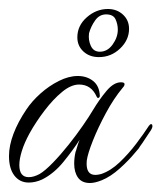

<svg xmlns="http://www.w3.org/2000/svg" viewBox="-20 -400 359 427"><path d="M180 7Q162 7 153.5 -5Q145 -17 145 -36Q145 -49 148 -62Q149 -64 151 -71.5Q153 -79 157 -89Q143 -67 121.5 -40.5Q100 -14 74 -1Q59 6 44 6Q24 6 12 -9.5Q0 -25 0 -53Q0 -76 10 -102.5Q20 -129 39 -157Q51 -175 70 -192Q89 -209 111 -220Q133 -231 153 -231Q173 -231 187 -220Q201 -209 202 -187Q202 -184 199.5 -182.5Q197 -181 195 -185Q183 -212 156 -212Q138 -212 118 -195.5Q98 -179 79 -154Q60 -129 46 -104Q34 -82 28.5 -64Q23 -46 23 -33Q23 -6 44 -6Q55 -6 68 -13Q80 -20 97.5 -38Q115 -56 132.5 -78Q150 -100 164.5 -121Q179 -142 186 -154Q201 -179 217 -198Q233 -217 249 -217Q257 -217 257 -213Q257 -209 253 -205Q233 -181 215.5 -148.5Q198 -116 186.5 -87Q175 -58 173 -43Q170 -11 192 -11Q195 -11 198 -11.5Q201 -12 205 -13Q226 -20 246 -39Q266 -58 283 -80.5Q300 -103 311 -120Q314 -124 316 -124Q319 -124 319 -119Q319 -116 316 -111Q309 -101 303 -91.5Q297 -82 291 -74Q289 -70 286 -67Q283 -64 280 -60Q267 -44 246.5 -25.5Q226 -7 206 1Q191 7 180 7ZM200 -273Q179 -273 165.5 -285.5Q152 -298 152 -317Q152 -343 173 -361.5Q194 -380 220 -380Q240 -380 253.5 -367.5Q267 -355 267 -336Q267 -311 247 -292Q227 -273 200 -273ZM202 -285Q219 -285 230.5 -301Q242 -317 242 -334Q242 -346 237 -357Q232 -368 216 -368Q201 -368 191.5 -354.5Q182 -341 178 -326Q176 -311 182 -298Q188 -285 202 -285Z"/></svg>

Font: Waterfall
Style: Regular
Weight: 400
Designer: Robert E. Leuschke
Foundry: Robert E. Leuschke
Version: Version 1.010; ttfautohint (v1.8.3)